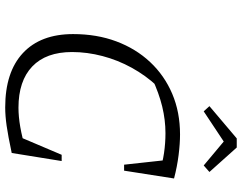

<svg xmlns="http://www.w3.org/2000/svg" viewBox="-116 -806 930 738"><g transform="rotate(90 349.0 -437.0)"><path d="M393 8Q257 8 184 -60Q111 -128 111 -253Q111 -344 139 -419Q167 -494 218.5 -549Q270 -604 340.5 -634Q411 -664 497 -664Q532 -664 576 -658.5Q620 -653 666 -641L645 -584Q606 -597 568 -602.5Q530 -608 492 -608Q441 -608 389.5 -595.5Q338 -583 280 -556L311 -576Q270 -532 240.5 -478.5Q211 -425 195.5 -366Q180 -307 180 -249Q180 -149 235.5 -96Q291 -43 394 -43Q428 -43 468.5 -50Q509 -57 558 -72L568 -17Q502 -3 463.5 2.5Q425 8 393 8ZM493 -16 575 -209H599L568 -17ZM613 -449 592 -641H666L636 -449ZM547 -882 641 -777 616 -755 524 -832 408 -755 388 -777 512 -882Z"/></g></svg>

Font: Piazzolla 8pt ExtraLight
Style: Italic
Weight: 250
Italic angle: -11.3°
Designer: Juan Pablo del Peral
Foundry: Huerta Tipografica
Version: Version 2.001